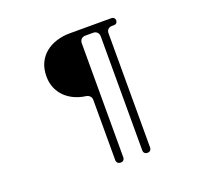

<svg xmlns="http://www.w3.org/2000/svg" viewBox="-135 -908 1154 1103"><g transform="rotate(-20 441.5 -356.0)"><path d="M396 19V-348Q396 -363 387 -372.5Q378 -382 363 -384Q326 -389 294 -404Q262 -419 239 -442Q216 -465 202.5 -496.5Q189 -528 189 -567Q189 -614 205.5 -649Q222 -684 251 -707.5Q280 -731 318.5 -743Q357 -755 400 -755H655Q664 -755 670 -749Q676 -743 676 -734Q676 -724 670 -718Q664 -712 655 -712H643Q627 -712 618 -703Q609 -694 609 -679V19Q609 30 602.5 36.5Q596 43 585 43Q574 43 567.5 36.5Q561 30 561 19V-678Q561 -693 551.5 -702.5Q542 -712 527 -712H479Q464 -712 454.5 -702.5Q445 -693 445 -678V19Q445 30 438.5 36.5Q432 43 421 43Q410 43 403 36.5Q396 30 396 19Z"/></g></svg>

Font: Higure Gothic Medium
Style: Regular
Weight: 500
Designer: Yoshimichi Ohira
Foundry: Positype
Version: Version 1.000